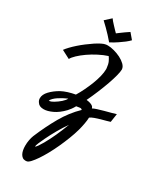

<svg xmlns="http://www.w3.org/2000/svg" viewBox="-319 -1054 1289 1541"><g transform="rotate(30 326.0 -283.0)"><path d="M212.9 251Q221.7 246.1 234.4 227.5Q247.1 209 261.7 183.6Q276.4 158.2 290 130.4Q303.7 102.5 314.5 79.1Q328.1 47.9 340.3 18.6Q352.5 -10.7 362.3 -37.1Q329.1 9.8 300.8 59.6Q272.5 109.4 250 156.2Q235.4 187.5 224.1 212.9Q212.9 238.3 212.9 251ZM167 -138.7Q179.7 -146.5 193.8 -156.2Q208 -166 219.7 -176.8Q231.4 -187.5 240.2 -197.8Q249 -208 252 -216.8Q209 -198.2 173.3 -174.3Q137.7 -150.4 124 -125Q129.9 -125 132.8 -126Q131.8 -125 131.8 -124Q145.5 -126 167 -138.7ZM640.6 -225.6Q630.9 -221.7 607.9 -215.8Q585 -210 559.1 -202.6Q533.2 -195.3 509.3 -186.5Q485.4 -177.7 472.7 -168Q472.7 -156.2 470.7 -140.6Q468.8 -125 465.8 -108.4Q462.9 -91.8 459 -75.2Q455.1 -58.6 451.2 -43.9Q438.5 2 419.4 50.8Q400.4 99.6 378.9 146.5Q357.4 193.4 334 235.8Q310.5 278.3 288.6 310.5Q266.6 342.8 247.6 363.3Q228.5 383.8 214.8 385.7Q210.9 386.7 203.1 386.7Q186.5 386.7 174.8 377.9Q163.1 369.1 155.8 355Q148.4 340.8 145 322.3Q141.6 303.7 141.6 283.2Q141.6 255.9 146.5 230Q151.4 204.1 159.2 184.6Q206.1 72.3 261.2 -23.9Q316.4 -120.1 390.6 -191.4Q385.7 -200.2 374 -200.2H371.1Q365.2 -199.2 356.9 -198.2Q348.6 -197.3 337.9 -195.3Q327.1 -175.8 315.9 -160.6Q304.7 -145.5 293.9 -133.8Q249 -86.9 203.1 -65.4Q157.2 -43.9 123 -43.9Q82 -43.9 66.4 -68.4Q52.7 -85 52.7 -106.4Q52.7 -140.6 84.5 -174.3Q116.2 -208 164.1 -235.4Q189.5 -249 222.2 -259.3Q254.9 -269.5 289.1 -275.4Q309.6 -308.6 328.6 -348.1Q347.7 -387.7 363.3 -427.7Q378.9 -467.8 388.2 -505.9Q397.5 -543.9 397.5 -574.2Q397.5 -576.2 397 -579.1Q396.5 -582 396.5 -584Q393.6 -617.2 383.3 -639.2Q373 -661.1 362.3 -674.8Q322.3 -662.1 278.8 -639.6Q235.4 -617.2 198.2 -591.3Q161.1 -565.4 133.3 -539.1Q105.5 -512.7 96.7 -494.1L19.5 -534.2Q31.2 -550.8 51.8 -572.3Q72.3 -593.8 97.7 -616.2Q123 -638.7 151.9 -660.6Q180.7 -682.6 208 -700.7Q235.4 -718.8 258.8 -730.5Q282.2 -742.2 298.8 -744.1Q302.7 -744.1 306.6 -744.6Q310.5 -745.1 315.4 -745.1Q340.8 -745.1 373.5 -736.3Q406.2 -727.5 435.5 -712.9Q464.8 -698.2 485.4 -678.2Q505.9 -658.2 507.8 -635.7V-631.8Q507.8 -613.3 498 -575.2Q488.3 -537.1 471.2 -488.8Q454.1 -440.4 431.6 -386.2Q409.2 -332 384.8 -281.2Q404.3 -279.3 419.9 -274.4Q435.5 -269.5 446.3 -260.7Q452.1 -254.9 456.1 -243.2Q466.8 -250 494.1 -258.8Q521.5 -267.6 552.2 -275.9Q583 -284.2 610.8 -291.5Q638.7 -298.8 652.3 -303.7ZM238.3 -953.1Q242.2 -946.3 252.4 -934.6Q262.7 -922.9 274.9 -909.7Q287.1 -896.5 299.8 -883.3Q312.5 -870.1 321.3 -861.3Q333 -871.1 348.6 -881.8Q361.3 -891.6 378.9 -903.8Q396.5 -916 417 -929.7L460.9 -877.9Q446.3 -862.3 423.8 -844.7Q404.3 -830.1 376 -810.5Q347.7 -791 310.5 -771.5Q291 -794.9 269 -818.4Q247.1 -841.8 227.5 -861.3Q205.1 -883.8 183.6 -903.3Z"/></g></svg>

Font: Miniver
Style: Regular
Weight: 400
Designer: Dathan Boardman
Foundry: Open Window
Version: Version 1.000